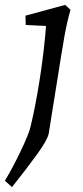

<svg xmlns="http://www.w3.org/2000/svg" viewBox="-62 -529 337 784"><path d="M63 -13Q83 -95 100.5 -207Q118 -319 126 -423L43 -427L42 -465L204 -509L226 -489Q212 -442 201 -380Q190 -318 170 -190Q162 -142 154 -90.5Q146 -39 137 16Q132 42 90.5 99.5Q49 157 -13 235L-42 209Q-10 156 23 87Q56 18 63 -13Z"/></svg>

Font: Andada Pro
Style: Italic
Weight: 400
Italic angle: -7°
Designer: Carolina Giovagnoli
Foundry: Huerta Tipografica
Version: Version 3.005; ttfautohint (v1.8.4)